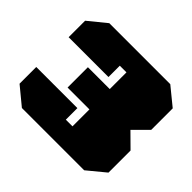

<svg xmlns="http://www.w3.org/2000/svg" viewBox="-168 -950 1162 1162"><g transform="rotate(45 413.5 -368.5)"><path d="M147 0 33 -94V-237H385V-138H442V-283H255V-457H442V-600H385V-503H44V-644L158 -737H680L794 -644V-460L705 -371L794 -283V-94L680 0Z"/></g></svg>

Font: Tomorrow Black
Style: Regular
Weight: 900
Designer: Tony de Marco, Monica Rizzolli
Foundry: Just in Type
Version: Version 2.002